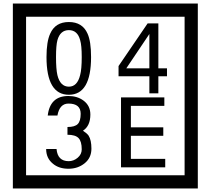

<svg xmlns="http://www.w3.org/2000/svg" viewBox="-20 -980 1195 1090"><path d="M1103 90H53V-960H1103ZM1028 15V-885H128V15ZM497 -656Q497 -442 371 -442Q244 -442 244 -656Q244 -744 265 -789Q294 -855 371 -855Q448 -855 477 -789Q497 -745 497 -656ZM444 -656Q444 -723 435 -752Q420 -809 371 -809Q322 -809 306 -752Q298 -723 298 -656Q298 -587 306 -553Q322 -488 371 -488Q419 -488 435 -554Q444 -587 444 -656ZM928 -547H879V-450H828V-547H653V-605L818 -847H879V-592H928ZM828 -592V-787L697 -592ZM499 -136Q499 -84 460.5 -53Q422 -22 369 -22Q314 -22 280 -51Q242 -82 242 -134H301Q307 -65 370 -65Q398 -65 421 -84.5Q444 -104 444 -132Q444 -177 426 -196Q408 -215 363 -215V-259Q405 -259 421.5 -276Q438 -293 438 -334Q438 -392 369 -392Q318 -392 306 -324H251Q264 -435 368 -435Q419 -435 454 -409Q493 -380 493 -330Q493 -265 451 -238Q475 -222 483 -210Q499 -185 499 -136ZM918 -30H667V-427H913V-379H723V-257H907V-209H723V-78H918Z"/></svg>

Font: Unicode BMP Fallback SIL
Style: Regular
Weight: 400
Foundry: NRSI, SIL International
Version: Version 5.1 Based on Unicode 5.1